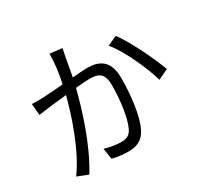

<svg xmlns="http://www.w3.org/2000/svg" viewBox="-166 -1012 1331 1266"><g transform="rotate(-30 500.0 -379.5)"><path d="M782 -674 709 -641C780 -558 858 -382 887 -279L965 -316C931 -409 844 -593 782 -674ZM78 -561 86 -474C112 -478 153 -483 176 -486L303 -500C269 -366 194 -138 92 -1L174 31C279 -138 347 -364 384 -508C428 -512 468 -515 492 -515C555 -515 598 -498 598 -406C598 -298 582 -168 550 -100C530 -57 500 -49 463 -49C435 -49 382 -56 340 -69L353 14C385 22 433 29 471 29C536 29 585 12 617 -55C659 -138 675 -297 675 -416C675 -551 602 -585 513 -585C489 -585 447 -582 400 -578L426 -721C430 -740 434 -762 438 -780L345 -790C345 -722 335 -644 319 -572C259 -567 200 -562 167 -561C135 -560 109 -559 78 -561Z"/></g></svg>

Font: Noto Sans CJK SC
Style: Regular
Weight: 400
Designer: Ryoko NISHIZUKA 西塚涼子 (kana, bopomofo & ideographs); Paul D. Hunt (Latin, Greek & Cyrillic); Sandoll Communications 산돌커뮤니
Foundry: Adobe
Version: Version 2.004;hotconv 1.0.118;makeotfexe 2.5.65603